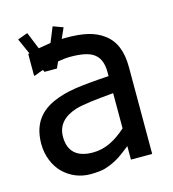

<svg xmlns="http://www.w3.org/2000/svg" viewBox="-98 -701 720 797"><g transform="rotate(-15 262.5 -302.0)"><path d="M403.3 -518.1C363.8 -547.9 315.9 -558.6 239.3 -558.6C231.9 -558.6 226.6 -558.6 223.1 -558.1L243.2 -603L200.2 -618.7L173.8 -554.2C163.1 -552.7 145.5 -549.8 121.1 -545.4L91.3 -618.7L47.9 -603L78.1 -535.2L72.8 -533.7V-440.4H78.1C94.2 -446.8 106.4 -451.7 114.7 -454.1L118.7 -445.3L118.2 -444.8H172.9L172.4 -445.3L184.6 -472.2C205.1 -475.6 223.1 -477.5 238.8 -477.5C283.2 -477.5 314.9 -471.2 334 -459C358.9 -443.8 371.1 -416.5 371.1 -376.5V-358.9C314 -355.5 266.6 -351.1 228 -345.7C189.5 -339.8 155.8 -330.6 127.9 -317.9C59.6 -287.1 28.3 -234.9 28.3 -158.2C28.3 -109.9 46.9 -63 76.7 -33.2C107.9 -2 148.9 15.1 193.8 15.1C220.7 15.1 242.2 12.7 257.8 8.3C288.6 -1 316.4 -15.6 341.3 -35.2C352.5 -43.9 362.3 -51.8 371.1 -58.1V0H462.4V-373C462.4 -441.4 442.9 -488.3 403.3 -518.1ZM371.1 -134.3C324.7 -93.3 280.8 -69.3 226.6 -69.3C158.7 -69.3 123 -101.6 123 -164.1C123 -212.4 151.4 -245.6 207.5 -263.2C240.7 -272.9 294.4 -278.8 361.3 -284.7L371.1 -285.6Z"/></g></svg>

Font: SG Kara SemiBold
Style: Regular
Weight: 400
Designer: Damoon Khanjanzadeh
Version: Version 1.000